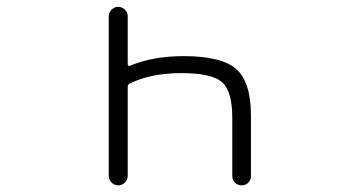

<svg xmlns="http://www.w3.org/2000/svg" viewBox="-20 -565 1040 563"><path d="M354.5 -48.8Q354.5 -38.1 346.2 -29.8Q337.9 -21.5 326.7 -21.5Q315.4 -21.5 307.1 -29.8Q298.8 -38.1 298.8 -48.8V-517.6Q298.8 -528.3 307.1 -536.6Q315.4 -544.9 326.7 -544.9Q337.9 -544.9 346.2 -536.6Q354.5 -528.3 354.5 -517.6V-377Q354.5 -374 356.4 -372.6Q358.4 -371.1 361.3 -372.1Q427.7 -400.4 518.6 -400.4Q629.9 -400.4 672.9 -362.3Q715.8 -324.2 715.8 -226.6V-48.8Q715.8 -37.1 708 -29.3Q700.2 -21.5 688.5 -21.5Q676.8 -21.5 668.9 -29.3Q661.1 -37.1 661.1 -48.8V-219.7Q661.1 -297.9 630.9 -324.2Q600.6 -350.6 512.7 -350.6Q421.9 -350.6 361.3 -320.3Q354.5 -317.4 354.5 -310.5Z"/></svg>

Font: Rounded-X Mgen+ 1mn light
Style: Regular
Weight: 200
Designer: [Source Han Sans]
Ryoko NISHIZUKA  (kana & ideographs); Paul D. Hunt (Latin, Greek & Cyrillic); Wenlong ZHANG  (bopomofo
Version: Version 1.059.20150602